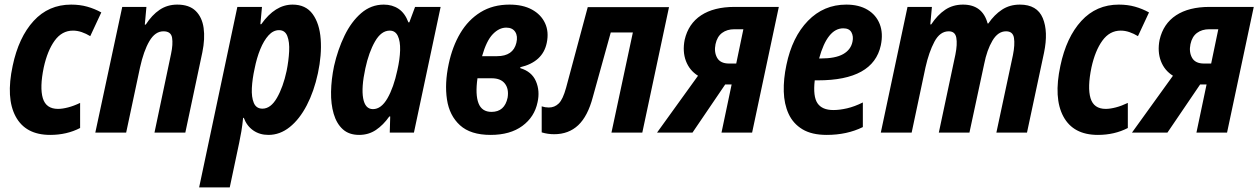

<svg xmlns="http://www.w3.org/2000/svg" viewBox="-20 -576 5466 834"><path d="M198 10Q91 10 48 -70Q5 -150 35 -290Q61 -414 126 -485Q191 -556 289 -556Q327 -556 359 -547Q391 -538 420 -522L372 -419Q354 -430 335 -436.5Q316 -443 297 -443Q249 -443 217.5 -399.5Q186 -356 170 -283Q152 -196 166 -149.5Q180 -103 232 -103Q251 -103 276 -109.5Q301 -116 328 -129V-20Q270 10 198 10Z M394 0 511 -546H616L609 -469H613Q640 -511 673.5 -533.5Q707 -556 750 -556Q802 -556 830 -528.5Q858 -501 864.5 -454.5Q871 -408 859 -349L785 0H651L723 -342Q732 -384 727.5 -412Q723 -440 690 -440Q654 -440 629 -397.5Q604 -355 588 -282L528 0Z M845 238 1011 -546H1118L1111 -471H1115Q1175 -556 1251 -556Q1308 -556 1338 -515Q1368 -474 1373 -406Q1378 -338 1361 -258Q1344 -179 1312.5 -118.5Q1281 -58 1238.5 -24Q1196 10 1146 10Q1108 10 1080 -9.5Q1052 -29 1039 -64H1036Q1033 -33 1028.5 -6Q1024 21 1019 44L978 238ZM1120 -104Q1156 -104 1183 -151Q1210 -198 1225 -268Q1234 -313 1236 -353.5Q1238 -394 1228 -419.5Q1218 -445 1192 -445Q1167 -445 1146.5 -422.5Q1126 -400 1110.5 -362Q1095 -324 1086 -278Q1076 -233 1074 -193.5Q1072 -154 1082.5 -129Q1093 -104 1120 -104Z M1540 10Q1496 10 1469 -14.5Q1442 -39 1429.5 -81.5Q1417 -124 1418 -177.5Q1419 -231 1431 -289Q1447 -360 1476.5 -421Q1506 -482 1549 -519Q1592 -556 1647 -556Q1684 -556 1711.5 -537.5Q1739 -519 1754 -479H1758L1783 -546H1894L1778 0H1673L1675 -70H1671Q1645 -33 1613 -11.5Q1581 10 1540 10ZM1600 -102Q1636 -102 1663 -149Q1690 -196 1706 -271Q1717 -319 1718 -358Q1719 -397 1708 -420Q1697 -443 1673 -443Q1636 -443 1609 -396Q1582 -349 1567 -279Q1549 -196 1557.5 -149Q1566 -102 1600 -102Z M2111 10Q2024 10 1978 -32Q1932 -74 1921.5 -144Q1911 -214 1929 -298Q1945 -374 1979.5 -432Q2014 -490 2067.5 -523Q2121 -556 2193 -556Q2251 -556 2290.5 -534.5Q2330 -513 2347.5 -475.5Q2365 -438 2355 -390Q2338 -307 2240 -284V-280Q2290 -265 2308 -223Q2326 -181 2315 -132Q2302 -68 2249 -29Q2196 10 2111 10ZM2179 -456Q2148 -456 2120.5 -427.5Q2093 -399 2074 -332H2139Q2209 -332 2223 -390Q2230 -419 2218 -437.5Q2206 -456 2179 -456ZM2115 -90Q2172 -90 2185 -152Q2191 -190 2173 -213Q2155 -236 2116 -236H2054Q2044 -165 2058.5 -127.5Q2073 -90 2115 -90Z M2387 7Q2359 7 2333 -1V-114Q2348 -109 2364 -109Q2389 -109 2407 -126.5Q2425 -144 2439 -195L2533 -545H2886L2770 0H2636L2729 -435H2633L2555 -154Q2533 -71 2491.5 -32Q2450 7 2387 7Z M2834 0 3012 -247Q2975 -270 2959.5 -311Q2944 -352 2954 -403Q2970 -473 3025.5 -509.5Q3081 -546 3171 -546H3363L3247 0H3114L3158 -209H3130L2988 0ZM3147 -300H3178L3209 -449H3170Q3138 -449 3116.5 -433Q3095 -417 3088 -384Q3081 -350 3095 -325Q3109 -300 3147 -300Z M3571 10Q3506 10 3465.5 -14.5Q3425 -39 3405.5 -81.5Q3386 -124 3384.5 -178.5Q3383 -233 3396 -294Q3421 -415 3489.5 -485.5Q3558 -556 3656 -556Q3711 -556 3748.5 -533.5Q3786 -511 3801.5 -471Q3817 -431 3806 -379Q3773 -227 3533 -227H3519Q3511 -157 3531 -127.5Q3551 -98 3600 -98Q3627 -98 3659.5 -105.5Q3692 -113 3728 -131V-24Q3659 10 3571 10ZM3643 -453Q3574 -453 3538 -322H3545Q3609 -322 3642.5 -341Q3676 -360 3683 -395Q3688 -418 3678.5 -435.5Q3669 -453 3643 -453Z M3806 0 3922 -546H4028L4021 -470H4025Q4052 -511 4085.5 -533.5Q4119 -556 4163 -556Q4248 -556 4270 -474H4273Q4299 -512 4332.5 -534Q4366 -556 4410 -556Q4485 -556 4509.5 -497.5Q4534 -439 4515 -347L4441 0H4308L4380 -337Q4389 -382 4384.5 -411Q4380 -440 4350 -440Q4315 -440 4291 -399.5Q4267 -359 4255 -298L4191 0H4058L4130 -339Q4139 -384 4134 -412Q4129 -440 4101 -440Q4063 -440 4039 -395Q4015 -350 4000 -283L3940 0Z M4749 10Q4642 10 4599 -70Q4556 -150 4586 -290Q4612 -414 4677 -485Q4742 -556 4840 -556Q4878 -556 4910 -547Q4942 -538 4971 -522L4923 -419Q4905 -430 4886 -436.5Q4867 -443 4848 -443Q4800 -443 4768.5 -399.5Q4737 -356 4721 -283Q4703 -196 4717 -149.5Q4731 -103 4783 -103Q4802 -103 4827 -109.5Q4852 -116 4879 -129V-20Q4821 10 4749 10Z M4897 0 5075 -247Q5038 -270 5022.5 -311Q5007 -352 5017 -403Q5033 -473 5088.5 -509.5Q5144 -546 5234 -546H5426L5310 0H5177L5221 -209H5193L5051 0ZM5210 -300H5241L5272 -449H5233Q5201 -449 5179.5 -433Q5158 -417 5151 -384Q5144 -350 5158 -325Q5172 -300 5210 -300Z"/></svg>

Font: Noto Sans Condensed
Style: Bold Italic
Weight: 700
Width: 3
Italic angle: -12°
Designer: Monotype Design Team
Foundry: Monotype Imaging Inc.
Version: Version 2.013; ttfautohint (v1.8.4.7-5d5b)